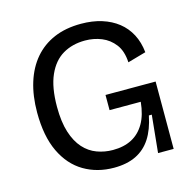

<svg xmlns="http://www.w3.org/2000/svg" viewBox="-101 -776 899 892"><g transform="rotate(-15 348.0 -330.0)"><path d="M341 13Q260 13 196.5 -24.5Q133 -62 97 -137.5Q61 -213 61 -327Q61 -407 81 -471Q101 -535 139.5 -580Q178 -625 234 -649Q290 -673 364 -673Q419 -673 463.5 -659Q508 -645 541 -619Q574 -593 594 -555Q614 -517 619 -468L531 -443Q528 -498 503 -530.5Q478 -563 441 -578Q404 -593 362 -593Q301 -593 255 -566Q209 -539 183 -480.5Q157 -422 157 -329Q157 -256 173 -206Q189 -156 216.5 -125.5Q244 -95 280.5 -81.5Q317 -68 357 -68Q410 -68 448 -88Q486 -108 509.5 -148.5Q533 -189 539 -251H389V-324H630V-225V0H555L573 -180H559Q546 -115 518.5 -72.5Q491 -30 447 -8.5Q403 13 341 13Z"/></g></svg>

Font: Bricolage Grotesque 17pt
Style: Regular
Weight: 400
Version: Version 1.001;gftools[0.9.33.dev8+g029e19f]